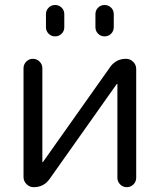

<svg xmlns="http://www.w3.org/2000/svg" viewBox="-20 -780 645 777"><path d="M151.4 -503.9V-125Q151.4 -124 152.3 -124Q153.3 -124 154.3 -125L425.8 -508.8Q449.2 -542 490.2 -542Q506.8 -542 519 -529.8Q531.2 -517.6 531.2 -501V-60.5Q531.2 -44.9 520 -33.7Q508.8 -22.5 493.2 -22.5Q477.5 -22.5 466.3 -33.7Q455.1 -44.9 455.1 -60.5V-439.5Q455.1 -440.4 454.1 -440.4Q453.1 -440.4 452.1 -439.5L180.7 -55.7Q157.2 -22.5 116.2 -22.5Q99.6 -22.5 87.4 -34.7Q75.2 -46.9 75.2 -63.5V-503.9Q75.2 -519.5 86.4 -530.8Q97.7 -542 113.3 -542Q128.9 -542 140.1 -530.8Q151.4 -519.5 151.4 -503.9ZM366.2 -669.9V-722.7Q366.2 -738.3 377 -749Q387.7 -759.8 403.3 -759.8Q418.9 -759.8 429.7 -749Q440.4 -738.3 440.4 -722.7V-669.9Q440.4 -654.3 429.7 -643.6Q418.9 -632.8 403.3 -632.8Q387.7 -632.8 377 -643.6Q366.2 -654.3 366.2 -669.9ZM166 -669.9V-722.7Q166 -738.3 176.8 -749Q187.5 -759.8 203.1 -759.8Q218.8 -759.8 229.5 -749Q240.2 -738.3 240.2 -722.7V-669.9Q240.2 -654.3 229.5 -643.6Q218.8 -632.8 203.1 -632.8Q187.5 -632.8 176.8 -643.6Q166 -654.3 166 -669.9Z"/></svg>

Font: Gen Jyuu Gothic P Normal
Style: Regular
Weight: 300
Designer: [Source Han Sans]
Ryoko NISHIZUKA  (kana & ideographs); Paul D. Hunt (Latin, Greek & Cyrillic); Wenlong ZHANG  (bopomofo
Version: Version 1.002.20150607